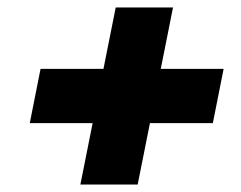

<svg xmlns="http://www.w3.org/2000/svg" viewBox="-20 -608 649 516"><path d="M196 -112 291 -588H445L350 -112ZM60 -277 89 -423H581L552 -277Z"/></svg>

Font: Montserrat Thin ExtraBold
Style: Italic
Weight: 800
Italic angle: -11.3°
Version: Version 9.000